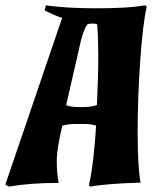

<svg xmlns="http://www.w3.org/2000/svg" viewBox="-41 -682 624 717"><path d="M318 -213Q297 -219 275 -219Q253 -219 235 -219Q217 -219 192 -213Q171 -128 171 -81Q171 -34 178 1Q71 1 -9 15L-21 7L191 -615Q161 -625 126 -643L130 -662Q207 -651 322 -651Q437 -651 501 -662L507 -657Q493 -598 483 -459.5Q473 -321 473 -189.5Q473 -58 484 0Q350 4 297 15L291 10Q309 -69 318 -213ZM206 -289Q224 -282 263 -282Q302 -282 321 -290Q326 -398 326 -470Q326 -542 322 -591Q317 -594 304 -594Q291 -594 285 -591Q267 -564 255 -503Z"/></svg>

Font: Almendra
Style: Bold Italic
Weight: 700
Italic angle: -12°
Designer: Ana Sanfelippo
Foundry: Ana Sanfelippo
Version: Version 1.004